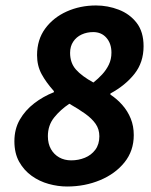

<svg xmlns="http://www.w3.org/2000/svg" viewBox="-20 -667 549 699"><path d="M224.1 12Q191.1 12 157.2 2.6Q123.4 -6.7 95.2 -26.9Q67.1 -47.1 49.7 -78.1Q32.4 -109.2 32.4 -152.7Q32.4 -197.1 52.1 -231.4Q71.9 -265.7 104.4 -290.7Q136.9 -315.8 176.2 -331.3V-335.3Q147.9 -366.8 131.4 -397.3Q114.9 -427.9 114.9 -466Q114.9 -522.6 144.5 -562.9Q174.1 -603.3 223 -625.2Q271.9 -647.1 329.4 -647.1Q372.4 -647.1 412.3 -631.7Q452.2 -616.4 477.5 -583.8Q502.7 -551.2 502.7 -498.7Q502.7 -440.1 469.6 -398.1Q436.4 -356.1 381.9 -326.6V-322.6Q406.2 -306.6 425.5 -284.6Q444.9 -262.6 455.9 -235.4Q467 -208.2 467 -175.2Q467 -117.9 433.3 -76Q399.6 -34.1 344.3 -11.1Q289 12 224.1 12ZM320 -366.6Q337.4 -380.3 352 -396.2Q366.7 -412 376.2 -431.6Q385.7 -451.1 385.7 -475.3Q385.7 -508.4 367.5 -529.3Q349.4 -550.2 319.2 -550.2Q296.4 -550.2 277.1 -541.3Q257.9 -532.4 246.6 -515.3Q235.2 -498.3 235.2 -474.6Q235.2 -437.9 256.4 -413.9Q277.7 -389.8 320 -366.6ZM239.3 -83.2Q265.7 -83.2 289 -92.7Q312.3 -102.2 327 -121.8Q341.7 -141.5 341.7 -170.8Q341.7 -196.6 328.2 -216Q314.7 -235.4 290.1 -253Q265.4 -270.6 232.5 -289.3Q200.1 -267.8 177.2 -239.3Q154.3 -210.8 154.3 -171.2Q154.3 -144 165.4 -124.3Q176.5 -104.7 195.6 -93.9Q214.7 -83.2 239.3 -83.2Z"/></svg>

Font: Source Sans 3
Style: Italic
Weight: 200
Italic angle: -11°
Designer: Paul D. Hunt
Foundry: Adobe
Version: Version 3.046;hotconv 1.0.118;makeotfexe 2.5.65603